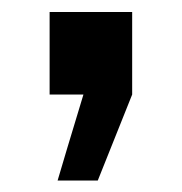

<svg xmlns="http://www.w3.org/2000/svg" viewBox="-20 -161 310 327"><path d="M122.1 0Q107.4 0 64.5 0Q64.5 -35.2 64.5 -140.6Q99.6 -140.6 205.1 -140.6Q205.1 -105.5 205.1 0Q190.4 36.1 146.5 146.5Q128.9 146.5 78.1 146.5Q88.9 109.4 122.1 0Z"/></svg>

Font: SSportsD
Style: Medium
Weight: 400
Designer: Swiss Typefaces
Version: Version 1.000